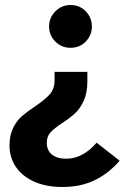

<svg xmlns="http://www.w3.org/2000/svg" viewBox="-20 -526 516 767"><path d="M176 -420Q176 -455 201 -480.5Q226 -506 262 -506Q298 -506 322.5 -481Q347 -456 347 -420Q347 -385 322.5 -360Q298 -335 262 -335Q226 -335 201 -360Q176 -385 176 -420ZM18 56Q18 15 32 -14Q46 -43 66.5 -61Q87 -79 120 -101Q160 -128 179 -149.5Q198 -171 198 -206V-239H329V-201Q329 -155 314.5 -123.5Q300 -92 280 -73.5Q260 -55 228 -34Q196 -13 181.5 3Q167 19 167 44Q167 75 187.5 91.5Q208 108 244 108Q311 108 366 44L458 116Q414 167 358 194Q302 221 230 221Q162 221 114 198.5Q66 176 42 138.5Q18 101 18 56Z"/></svg>

Font: Wolseley Sans SemiBold
Style: Regular
Weight: 600
Designer: Carrois Corporate & Edenspiekermann AG
Foundry: Carrois Corporate GbR & Edenspiekermann AG
Version: Version 4.202